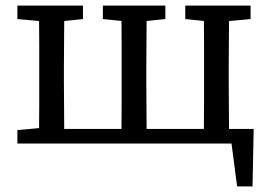

<svg xmlns="http://www.w3.org/2000/svg" viewBox="-20 -512 955 685"><path d="M119 0Q119 -31 119.5 -68Q120 -105 120 -144.5Q120 -184 120 -218V-274Q120 -309 120 -348Q120 -387 119.5 -424.5Q119 -462 119 -492H210Q209 -462 209 -424.5Q209 -387 208.5 -348Q208 -309 208 -274V-218Q208 -184 208.5 -144.5Q209 -105 209 -68Q209 -31 210 0ZM413 0Q413 -31 413.5 -68Q414 -105 414 -144.5Q414 -184 414 -218V-274Q414 -309 414 -348Q414 -387 413.5 -424.5Q413 -462 413 -492H504Q503 -462 503 -424.5Q503 -387 502.5 -348Q502 -309 502 -274V-218Q502 -184 502.5 -144.5Q503 -105 503 -68Q503 -31 504 0ZM707 0Q707 -31 707.5 -68Q708 -105 708 -144.5Q708 -184 708 -218V-274Q708 -309 708 -348Q708 -387 707.5 -424.5Q707 -462 707 -492H798Q797 -462 797 -424.5Q797 -387 796.5 -348Q796 -309 796 -274V-218Q796 -184 796.5 -144.5Q797 -105 797 -68Q797 -31 798 0ZM826 153 801 -38 845 0H181V-52H885L881 153ZM42 -444V-492H276V-444L180 -434H153ZM347 -444V-492H570V-444L473 -434H446ZM641 -444V-492H874V-444L767 -434H739ZM42 0V-48L153 -58H165V0Z"/></svg>

Font: Source Serif 4
Style: Regular
Weight: 400
Designer: Frank Grießhammer
Foundry: Adobe Systems Incorporated
Version: Version 4.004;hotconv 1.0.116;makeotfexe 2.5.65601